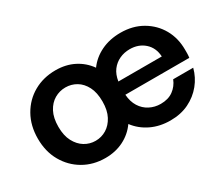

<svg xmlns="http://www.w3.org/2000/svg" viewBox="-93 -742 1151 988"><g transform="rotate(-30 483.0 -248.0)"><path d="M296 12Q224 12 167 -21Q110 -54 76.5 -112.5Q43 -171 43 -248Q43 -325 76.5 -384Q110 -443 167.5 -475.5Q225 -508 297 -508Q358 -508 406 -483.5Q454 -459 485 -415Q517 -459 568 -483.5Q619 -508 683 -508Q756 -508 811.5 -475.5Q867 -443 897.5 -389Q928 -335 928 -267Q928 -257 928 -245Q928 -233 926 -219H546Q549 -177 567.5 -147.5Q586 -118 616 -102.5Q646 -87 681 -87Q726 -87 755.5 -108.5Q785 -130 799 -165H918Q905 -115 872.5 -75Q840 -35 792 -11.5Q744 12 682 12Q619 12 568 -12.5Q517 -37 484 -81Q453 -37 404.5 -12.5Q356 12 296 12ZM296 -90Q331 -90 360.5 -108Q390 -126 408.5 -161Q427 -196 427 -248Q427 -301 409 -336Q391 -371 361.5 -388.5Q332 -406 297 -406Q262 -406 232 -388.5Q202 -371 183.5 -336Q165 -301 165 -248Q165 -196 183.5 -161Q202 -126 231.5 -108Q261 -90 296 -90ZM549 -296H807Q804 -349 769 -380Q734 -411 682 -411Q649 -411 621 -398Q593 -385 574 -360Q555 -335 549 -296Z"/></g></svg>

Font: DM Sans 28pt SemiBold
Style: Regular
Weight: 600
Version: Version 4.004;gftools[0.9.30]